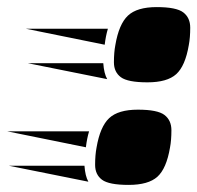

<svg xmlns="http://www.w3.org/2000/svg" viewBox="-179 -515 556 541"><path d="M72 -145Q66 -125 63 -100L-159 -145ZM70 -3 -154 -48H59Q61 -19 70 -3ZM300 -99Q290 -40 264.5 -17Q239 6 183.5 6Q128 6 108.5 -8.5Q89 -23 89 -50.5Q89 -78 93 -99Q103 -158 128.5 -182Q154 -206 209.5 -206Q265 -206 284.5 -191Q304 -176 304 -148Q304 -120 300 -99ZM125 -434Q119 -414 116 -389L-106 -434ZM123 -292 -101 -337H112Q114 -308 123 -292ZM353 -388Q343 -329 317.5 -306Q292 -283 236.5 -283Q181 -283 161.5 -297.5Q142 -312 142 -339.5Q142 -367 146 -388Q156 -447 181.5 -471Q207 -495 262.5 -495Q318 -495 337.5 -480Q357 -465 357 -437Q357 -409 353 -388Z"/></svg>

Font: Faster One
Style: Regular
Weight: 400
Designer: Eduardo Rodriguez Tunni
Foundry: Eduardo Rodriguez Tunni
Version: Version 1.002